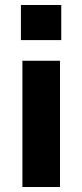

<svg xmlns="http://www.w3.org/2000/svg" viewBox="-20 -751 330 771"><path d="M64 -590V-731H226V-590ZM70 0V-507H221V0Z"/></svg>

Font: Mulish ExtraBold
Style: Regular
Weight: 800
Designer: Vernon Adams
Foundry: Vernon Adams
Version: Version 3.603; ttfautohint (v1.8.3)